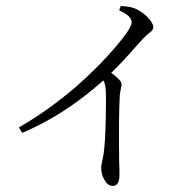

<svg xmlns="http://www.w3.org/2000/svg" viewBox="-20 -568 637 630"><path d="M350 42C365 42 372 30 372 5C372 -2 372 -17 371 -38C370 -129 370 -201 373 -255C374 -262 375 -270 377 -279C378 -285 379 -289 379 -292C379 -300 368 -312 345 -329C369 -352 398 -383 431 -421C440 -431 447 -438 451 -443C456 -448 463 -454 470 -460C479 -466 483 -472 483 -479C483 -498 450 -530 421 -541C412 -544 399 -547 382 -548C379 -548 377 -548 376 -548L371 -534C398 -522 412 -509 412 -495C412 -482 395 -456 361 -416C324 -372 280 -328 229 -283C167 -230 105 -186 42 -150L53 -132C145 -171 234 -228 319 -304C324 -296 326 -285 327 -272C328 -255 328 -224 327 -179C326 -132 324 -96 321 -71C320 -62 318 -51 315 -38C313 -29 312 -23 312 -19C312 -4 315 9 322 21C329 35 339 42 350 42Z"/></svg>

Font: AllPunType Light
Style: Regular
Weight: 300
Version: 1.0